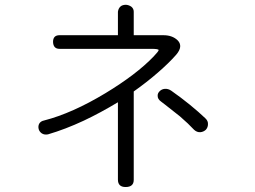

<svg xmlns="http://www.w3.org/2000/svg" viewBox="-20 -750 1040 783"><path d="M222.7 -606.4Q196.3 -606.4 196.3 -579.1Q197.3 -550.8 222.7 -550.8H597.7Q626 -550.8 627 -545.9Q627 -541 606.4 -519.5Q536.1 -446.3 410.2 -370.1Q274.4 -288.1 160.2 -258.8Q145.5 -255.9 139.6 -245.1Q134.8 -235.4 137.7 -223.6Q140.6 -212.9 150.4 -206.1Q161.1 -199.2 175.8 -202.1Q246.1 -222.7 321.3 -257.8Q389.6 -290 460.9 -333V-17.6Q460.9 12.7 492.2 12.7Q525.4 12.7 525.4 -16.6V-377Q579.1 -415 624 -454.1Q668 -492.2 698.2 -526.4Q728.5 -561.5 704.1 -585.9Q682.6 -606.4 646.5 -606.4H525.4V-702.1Q525.4 -714.8 515.6 -722.7Q505.9 -729.5 494.1 -730.5Q480.5 -730.5 472.7 -724.6Q462.9 -716.8 460.9 -702.1V-606.4ZM678.7 -379.9Q666 -388.7 652.3 -387.7Q639.6 -386.7 630.9 -377.9Q622.1 -369.1 623 -358.4Q623 -345.7 636.7 -335.9L653.3 -323.2Q693.4 -292 713.9 -275.4Q749 -245.1 771.5 -220.7Q783.2 -210 796.9 -210.9Q809.6 -211.9 819.3 -220.7Q828.1 -230.5 828.1 -243.2Q829.1 -256.8 817.4 -267.6Q792 -292 753.9 -323.2Q717.8 -352.5 678.7 -379.9Z"/></svg>

Font: GulimChe
Style: Regular
Weight: 400
Monospace: yes
Version: Version 2.21